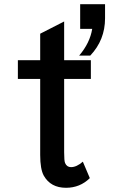

<svg xmlns="http://www.w3.org/2000/svg" viewBox="-20 -851 540 912"><path d="M284.7 -749V-564.9H411.6V-476.1H284.7V-127.9Q284.7 -86.4 289.1 -76.7Q297.4 -57.1 317.4 -57.1Q343.8 -57.1 373.5 -83L406.7 -4.9Q359.9 41 293.5 41Q220.7 41 188 -16.6Q170.9 -47.4 170.9 -115.2V-476.1H64.9V-564.9H170.9V-690.9ZM360.8 -831.1H479V-764.2Q479 -661.1 408.7 -586.9H356Q407.2 -647 418 -713.9H360.8Z"/></svg>

Font: BIZ UDGothic
Style: Bold
Weight: 700
Monospace: yes
Designer: TypeBank Co., Ltd.
Foundry: Morisawa Inc.
Version: Version 1.05